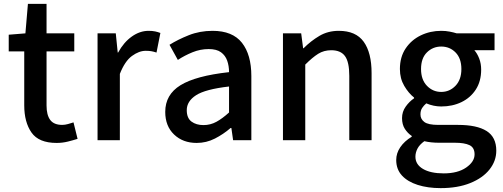

<svg xmlns="http://www.w3.org/2000/svg" viewBox="-20 -723 2594 990"><path d="M272 14Q180 14 142.5 -39.5Q105 -93 105 -180V-458H25V-544L111 -551L124 -703H220V-551H363V-458H220V-179Q220 -130 239 -104.5Q258 -79 301 -79Q315 -79 331 -83.5Q347 -88 359 -92L380 -7Q358 0 330 7Q302 14 272 14Z M483 0V-551H577L587 -452H589Q618 -505 659.5 -534.5Q701 -564 746 -564Q766 -564 780 -561Q794 -558 807 -553L787 -452Q772 -457 760 -459Q748 -461 731 -461Q697 -461 660.5 -434.5Q624 -408 598 -342V0Z M994 14Q923 14 877.5 -29.5Q832 -73 832 -146Q832 -235 910.5 -283.5Q989 -332 1161 -351Q1161 -383 1151.5 -410Q1142 -437 1119.5 -453.5Q1097 -470 1056 -470Q1013 -470 972.5 -453.5Q932 -437 897 -414L854 -492Q897 -519 953.5 -541.5Q1010 -564 1076 -564Q1179 -564 1227.5 -502.5Q1276 -441 1276 -331V0H1182L1173 -63H1169Q1132 -31 1088 -8.5Q1044 14 994 14ZM1029 -78Q1065 -78 1096 -95Q1127 -112 1161 -143V-277Q1039 -263 991 -232Q943 -201 943 -155Q943 -114 967.5 -96Q992 -78 1029 -78Z M1439 0V-551H1533L1543 -474H1545Q1583 -512 1627 -538Q1671 -564 1727 -564Q1815 -564 1855.5 -507.5Q1896 -451 1896 -346V0H1781V-332Q1781 -403 1759 -433.5Q1737 -464 1688 -464Q1650 -464 1620.5 -445.5Q1591 -427 1554 -390V0Z M2252 247Q2186 247 2134 230.5Q2082 214 2052.5 182Q2023 150 2023 102Q2023 67 2044 36Q2065 5 2103 -18V-22Q2082 -36 2067.5 -58.5Q2053 -81 2053 -114Q2053 -147 2072 -173.5Q2091 -200 2115 -216V-220Q2087 -242 2064.5 -280Q2042 -318 2042 -367Q2042 -429 2071.5 -473Q2101 -517 2149.5 -540.5Q2198 -564 2255 -564Q2278 -564 2298.5 -560Q2319 -556 2335 -551H2530V-464H2426Q2441 -447 2451 -421Q2461 -395 2461 -364Q2461 -304 2433.5 -261.5Q2406 -219 2359.5 -196.5Q2313 -174 2255 -174Q2216 -174 2178 -190Q2165 -179 2156.5 -166Q2148 -153 2148 -133Q2148 -109 2168 -94Q2188 -79 2240 -79H2342Q2439 -79 2489 -47.5Q2539 -16 2539 54Q2539 107 2504 151Q2469 195 2404.5 221Q2340 247 2252 247ZM2255 -249Q2298 -249 2328.5 -280.5Q2359 -312 2359 -367Q2359 -422 2329 -452.5Q2299 -483 2255 -483Q2212 -483 2181.5 -453Q2151 -423 2151 -367Q2151 -312 2181.5 -280.5Q2212 -249 2255 -249ZM2268 171Q2340 171 2383.5 141Q2427 111 2427 73Q2427 38 2401 25.5Q2375 13 2325 13H2242Q2223 13 2204 11Q2185 9 2168 5Q2143 23 2132.5 43.5Q2122 64 2122 85Q2122 125 2161 148Q2200 171 2268 171Z"/></svg>

Font: Source Han Sans TC Medium
Style: Regular
Weight: 500
Designer: Ryoko NISHIZUKA Ë•øÂ°öÊ∂ºÂ≠ê (kana, bopomofo & ideographs); Paul D. Hunt (Latin, Greek & Cyrillic); Sandoll Communicatio
Foundry: Adobe
Version: Version 2.004;hotconv 1.0.118;makeotfexe 2.5.65603